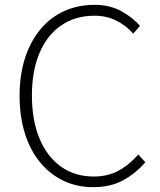

<svg xmlns="http://www.w3.org/2000/svg" viewBox="-20 -761 663 794"><path d="M365 13Q298 13 242.5 -13.5Q187 -40 146 -89.5Q105 -139 83 -209Q61 -279 61 -365Q61 -452 83.5 -521Q106 -590 147 -639.5Q188 -689 245 -715Q302 -741 371 -741Q435 -741 483 -714Q531 -687 559 -654L531 -622Q502 -655 461.5 -675.5Q421 -696 371 -696Q291 -696 232.5 -655.5Q174 -615 143 -541Q112 -467 112 -366Q112 -264 143 -189Q174 -114 231.5 -72.5Q289 -31 368 -31Q424 -31 468 -54Q512 -77 552 -122L581 -90Q539 -42 487.5 -14.5Q436 13 365 13Z"/></svg>

Font: Noto Sans TC Thin ExtraLight
Style: Regular
Weight: 250
Version: Version 2.004-H2;hotconv 1.0.118;makeotfexe 2.5.65603